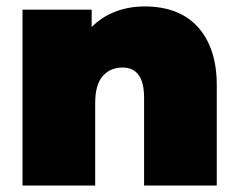

<svg xmlns="http://www.w3.org/2000/svg" viewBox="-20 -577 742 597"><path d="M654 -312V0H428V-273Q428 -367 361 -367Q323 -367 299.5 -340.5Q276 -314 276 -257V0H50V-547H265V-493Q297 -525 339 -541Q381 -557 430 -557Q481 -557 522 -542Q563 -527 592.5 -496Q622 -465 638 -419Q654 -373 654 -312Z"/></svg>

Font: CMG Sans Black
Style: Regular
Weight: 900
Designer: Julieta Ulanovsky
Foundry: Julieta Ulanovsky
Version: Version 7.200